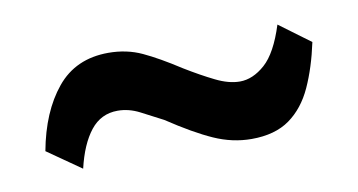

<svg xmlns="http://www.w3.org/2000/svg" viewBox="-34 -472 557 299"><g transform="rotate(-10 244.0 -322.5)"><path d="M344.7 -236.8Q314.5 -236.8 285.4 -249.8Q256.3 -262.7 215.8 -289.6Q198.2 -298.8 181.2 -307.6Q164.1 -316.4 146.5 -316.4Q120.1 -316.4 103.5 -295.4Q86.9 -274.4 78.1 -236.8L24.9 -273.9Q36.1 -334.5 66.2 -371.1Q96.2 -407.7 147.9 -407.7Q176.8 -407.7 200.9 -396.5Q225.1 -385.3 258.3 -363.8Q283.2 -348.6 304 -338.4Q324.7 -328.1 342.3 -328.1Q362.8 -328.1 382.1 -345.2Q401.4 -362.3 415 -405.3L463.9 -369.1Q455.6 -330.1 441.9 -300Q428.2 -270 405 -253.4Q381.8 -236.8 344.7 -236.8Z"/></g></svg>

Font: Comme
Style: Bold
Weight: 700
Version: Version 1.000;gftools[0.9.27]